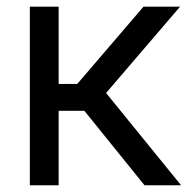

<svg xmlns="http://www.w3.org/2000/svg" viewBox="-20 -549 561 569"><path d="M68.4 0V-529.3H153.8V-300.3H209L405.3 -529.3H513.7L294.4 -273.4L516.6 0H408.2L230 -220.7H153.8V0Z"/></svg>

Font: Inter 24pt
Style: Regular
Weight: 400
Designer: Rasmus Andersson
Foundry: rsms
Version: Version 4.001;git-66647c0bb